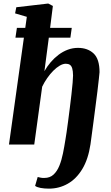

<svg xmlns="http://www.w3.org/2000/svg" viewBox="-20 -838 646 1113"><path d="M264 255.5Q237 255.5 215.5 251.5Q194 247.5 183.5 239.5L198.5 188Q207 190.5 217 192.2Q227 194 237 193.5Q269.5 193.5 290.2 174.2Q311 155 324 123Q337 91 345 51.2Q353 11.5 359.5 -30Q361.5 -42 365.8 -70Q370 -98 374.8 -135.2Q379.5 -172.5 384.8 -213Q390 -253.5 394.2 -291.2Q398.5 -329 401 -358Q403.5 -387 403.5 -400.5Q403 -427.5 398.5 -442Q394 -456.5 384.8 -462.5Q375.5 -468.5 361.5 -468.5Q345 -468.5 326.2 -457.5Q307.5 -446.5 289 -428Q270.5 -409.5 253.8 -385.5Q237 -361.5 224.5 -335.5L178.5 0H32L118.5 -619.5H69.5L78 -676.5H126.5L135.5 -740.5L67.5 -760.5L74.5 -796L259.5 -817.5L286.5 -803.5L270.5 -676.5H396L388 -619.5H263L237.5 -425.5Q253.5 -453.5 274.2 -477.8Q295 -502 320 -520.8Q345 -539.5 373.2 -550Q401.5 -560.5 432 -560.5Q488 -560.5 522.5 -528.2Q557 -496 557 -419.5Q556.5 -411.5 553.2 -381.8Q550 -352 544.8 -309Q539.5 -266 533.2 -218.2Q527 -170.5 521.2 -126Q515.5 -81.5 510.8 -48.2Q506 -15 504.5 -1.5Q491.5 85 457 142Q422.5 199 372.5 227.2Q322.5 255.5 264 255.5Z"/></svg>

Font: Merriweather 36pt ExtraBold
Style: Italic
Weight: 800
Italic angle: -7.8°
Version: Version 2.101